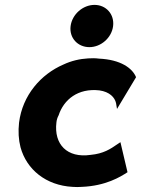

<svg xmlns="http://www.w3.org/2000/svg" viewBox="-20 -743 577 786"><path d="M269 -636C263 -588 298 -550 346 -550C393 -550 437 -588 443 -636C449 -685 414 -723 367 -723C319 -723 275 -684 269 -636ZM455 -321 459 -297 537 -427C522 -464 474 -499 385 -503C371 -505 355 -505 341 -504C306 -502 272 -494 240 -479C147 -439 72 -353 58 -241C54 -205 56 -171 64 -140C89 -49 168 16 277 22C289 23 303 23 315 22C413 18 473 -19 502 -38L473 -161L461 -153C432 -133 404 -114 351 -109C255 -95 200 -152 211 -242C212 -252 215 -262 220 -271C241 -335 299 -383 387 -373C429 -367 450 -344 455 -321Z"/></svg>

Font: Bluebird
Style: SfBdObl
Weight: 700
Designer: Jasper
Foundry: Cannot Into Space Fonts
Version: Version 0.98